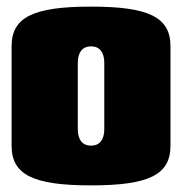

<svg xmlns="http://www.w3.org/2000/svg" viewBox="-20 -550 550 580"><path d="M255 -530C80 -530 15 -498 15 -410V-110C15 -22 80 10 255 10C430 10 495 -22 495 -110V-410C495 -498 430 -530 255 -530ZM255 -410C281 -410 295 -392 295 -360V-160C295 -128 281 -110 255 -110C229 -110 215 -128 215 -160V-360C215 -392 229 -410 255 -410Z"/></svg>

Font: MikodacsPCS
Style: Regular
Weight: 900
Designer: gluk (gluksza@wp.pl)
Foundry: gluk (gluksza@wp.pl)
Version: Version 0.27